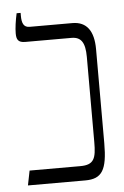

<svg xmlns="http://www.w3.org/2000/svg" viewBox="-49 -683 465 720"><g transform="rotate(-5 183.5 -323.5)"><path d="M27 0H243C306 0 326 -32 326 -133V-487C326 -555 300 -592 246 -592H85C63 -592 56 -608 56 -636V-647H41C35 -620 31 -592 31 -572C31 -549 37 -537 64 -537H238C274 -537 289 -515 289 -461V-140C289 -79 281 -55 229 -55H38Z"/></g></svg>

Font: Noto Serif Hebrew ExtraCondensed Light
Style: Regular
Weight: 300
Width: 2
Designer: Monotype Design Team
Foundry: Monotype Imaging Inc.
Version: Version 2.004